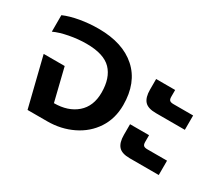

<svg xmlns="http://www.w3.org/2000/svg" viewBox="-102 -774 1138 997"><g transform="rotate(30 466.5 -275.0)"><path d="M61 -294H187L235 -99Q319 -99 370.5 -143.5Q422 -188 422 -270Q422 -358 377 -404.5Q332 -451 228 -451Q178 -451 126 -441Q74 -431 40 -415V-514Q79 -531 133 -540.5Q187 -550 244 -550Q389 -550 470.5 -477Q552 -404 552 -270Q552 -189 512 -128Q472 -67 403 -33.5Q334 0 252 0H134Z M632 -409V-473H746V-432Q746 -417 752.5 -411Q759 -405 775 -405H893V-319H719Q671 -319 651.5 -341Q632 -363 632 -409ZM632 -138V-202H746V-161Q746 -146 752.5 -140Q759 -134 775 -134H893V-48H719Q671 -48 651.5 -70Q632 -92 632 -138Z"/></g></svg>

Font: Prompt Medium
Style: Regular
Weight: 500
Designer: Katatrad Team
Foundry: CadsonDemak
Version: Version 1.001